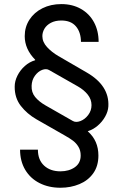

<svg xmlns="http://www.w3.org/2000/svg" viewBox="-20 -757 593 925"><path d="M275.4 -658.2Q246.1 -658.2 225.3 -647.2Q204.6 -636.2 194.3 -618.9Q184.1 -601.6 184.1 -583Q184.1 -554.7 206.8 -530Q229.5 -505.4 260.7 -487.3L397.9 -407.7Q507.8 -344.2 502 -244.1Q500.5 -219.7 486.6 -195.1Q472.7 -170.4 450.7 -151.6Q428.7 -132.8 403.3 -125V-124Q454.1 -79.1 454.1 -7.8Q454.1 43 429.2 77.9Q404.3 112.8 362.5 130.1Q320.8 147.5 271 147.5Q214.8 147.5 170.7 125.2Q126.5 103 101.6 61.3Q76.7 19.5 76.7 -36.1H162.6Q162.6 13.2 192.4 40.8Q222.2 68.4 271 68.4Q312.5 68.4 340.6 48.6Q368.7 28.8 368.7 -7.8Q368.7 -32.2 357.9 -49.8Q347.2 -67.4 332 -78.9Q316.9 -90.3 293.5 -103.5L155.8 -182.1Q109.9 -208.5 80.1 -247.1Q50.3 -285.6 50.8 -339.8Q50.8 -366.2 64 -392.6Q77.1 -418.9 99.6 -439Q122.1 -459 149.4 -466.8V-469.2Q99.1 -520.5 99.1 -583Q99.1 -627 121.8 -662.1Q144.5 -697.3 184.6 -717.3Q224.6 -737.3 275.4 -737.3Q329.1 -737.3 369.9 -714.1Q410.6 -690.9 432.9 -649.7Q455.1 -608.4 455.1 -555.2H370.1Q369.6 -602.1 345.7 -630.1Q321.8 -658.2 275.4 -658.2ZM355 -340.8 216.8 -419.4Q202.6 -427.7 182.9 -420.2Q163.1 -412.6 148.2 -392.1Q133.3 -371.6 132.3 -343.8Q130.9 -312 149.4 -289.6Q168 -267.1 199.7 -249L330.6 -174.3Q345.7 -165.5 367.4 -173.8Q389.2 -182.1 405 -203.1Q420.9 -224.1 420.9 -250.5Q420.9 -278.3 402.6 -301.3Q384.3 -324.2 355 -340.8Z"/></svg>

Font: Inter RS Variable
Style: Regular
Weight: 400
Designer: Rasmus Andersson (customised by Maria Ramos and Noel Pretorius)
Foundry: rsms
Version: Version 3.001;Glyphs 3.2.3 (3260)